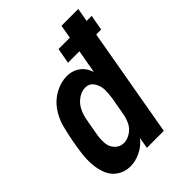

<svg xmlns="http://www.w3.org/2000/svg" viewBox="-212 -845 962 962"><g transform="rotate(-45 269.0 -363.5)"><path d="M142 8Q104 8 73.5 -12Q43 -32 29.5 -66Q16 -100 13.5 -137Q11 -174 16 -212.5Q21 -251 28 -289Q36 -331 47 -373.5Q58 -416 84.5 -454.5Q111 -493 152.5 -515.5Q194 -538 237 -538Q270 -538 297 -522Q324 -506 338 -478Q343 -468 347 -457L369 -581H288L303 -663H383L396 -735H515L502 -663H538L523 -581H488L386 0H266L276 -59Q251 -27 215 -9.5Q179 8 142 8ZM202 -98Q227 -98 251 -114Q275 -130 286.5 -154.5Q298 -179 302 -204L318 -294Q323 -324 323 -353Q323 -382 307 -407Q291 -432 261 -432Q235 -432 211 -415.5Q187 -399 173.5 -374.5Q160 -350 154.5 -324Q149 -298 145 -273Q140 -245 135.5 -217.5Q131 -190 134 -163Q137 -136 156 -117Q175 -98 202 -98Z"/></g></svg>

Font: Iosevka SS08
Style: Bold Italic
Weight: 700
Italic angle: -10°
Monospace: yes
Designer: Belleve Invis
Foundry: Belleve Invis
Version: 2.1.0; ttfautohint (v1.8.2)